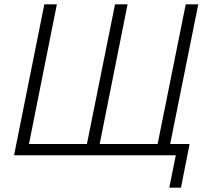

<svg xmlns="http://www.w3.org/2000/svg" viewBox="-20 -718 978 888"><path d="M763 150 793 0H45L185 -698H243L114 -52H382L512 -698H570L441 -52H709L839 -698H897L767 -52H857L817 150Z"/></svg>

Font: IBM Plex Sans Light
Style: Italic
Weight: 300
Italic angle: -11.31°
Designer: Mike Abbink, Paul van der Laan, Pieter van Rosmalen
Foundry: Bold Monday
Version: Version 3.0